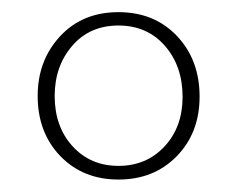

<svg xmlns="http://www.w3.org/2000/svg" viewBox="-20 -730 390 316"><path d="M175 -710Q234 -710 271.2 -670.8Q308.5 -631.5 308.5 -571Q308.5 -511.5 271 -473Q233.5 -434.5 175 -434.5Q116.5 -434.5 79.2 -473.2Q42 -512 42 -572Q42 -630.5 78.8 -670.2Q115.5 -710 175 -710ZM175 -688Q127.5 -688 98.8 -654.5Q70 -621 70 -572Q70 -521.5 99.5 -489.2Q129 -457 175 -457Q221 -457 250.8 -489Q280.5 -521 280.5 -570.5Q280.5 -621.5 251.2 -654.8Q222 -688 175 -688Z"/></svg>

Font: Fraunces 72pt S050 Thin
Style: Regular
Weight: 100
Version: Version 1.000; ttfautohint (v1.8.3)